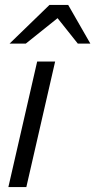

<svg xmlns="http://www.w3.org/2000/svg" viewBox="-20 -760 387 780"><path d="M14 0 131 -510H204L87 0ZM19 -583 181 -740H257L347 -583H296L187 -720H256L85 -583Z"/></svg>

Font: Instrument Sans SemiCondensed
Style: Italic
Weight: 400
Width: 4
Italic angle: -13°
Designer: Rodrigo Fuenzalida
Foundry: fragTYPE
Version: Version 1.000;gftools[0.9.28]